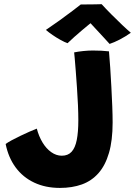

<svg xmlns="http://www.w3.org/2000/svg" viewBox="-20 -889 646 918"><path d="M266.5 9.5Q197.5 9.5 143.8 -15.8Q90 -41 55 -88.2Q20 -135.5 7 -200.5Q16 -207.5 34.8 -217.8Q53.5 -228 76.5 -239Q99.5 -250 121 -259.5Q142.5 -269 156 -274Q165.5 -237.5 183.2 -208Q201 -178.5 225 -161.5Q249 -144.5 275.5 -144.5Q305 -144.5 322.2 -163.2Q339.5 -182 347 -219.8Q354.5 -257.5 354.5 -314.5Q354.5 -345.5 352.8 -386.2Q351 -427 348 -469.8Q345 -512.5 342.2 -549.8Q339.5 -587 337.2 -611Q335 -635 334.5 -638.5Q354 -642.5 378.2 -645Q402.5 -647.5 424 -647.5Q446.5 -647.5 464.8 -646.5Q483 -645.5 501 -643.5Q504 -610.5 507 -565.8Q510 -521 512.5 -473Q515 -425 516.8 -380.8Q518.5 -336.5 518.5 -303.5Q518.5 -217.5 501 -157.8Q483.5 -98 450.8 -61Q418 -24 371.5 -7.2Q325 9.5 266.5 9.5ZM466 -869Q485 -848 512 -820.8Q539 -793.5 565 -769Q591 -744.5 605.5 -732.5Q580.5 -714.5 553 -700.2Q525.5 -686 504 -679Q491 -693.5 476.2 -709.5Q461.5 -725.5 447 -741Q432.5 -756.5 421.8 -768.2Q411 -780 407 -784.5H421Q416 -780.5 402.8 -769.8Q389.5 -759 372 -744.2Q354.5 -729.5 336.2 -713.2Q318 -697 303 -682.5Q289.5 -687 270 -697.8Q250.5 -708.5 231.5 -721.5Q212.5 -734.5 199.5 -746Q229.5 -766 264.5 -791.2Q299.5 -816.5 327.8 -838Q356 -859.5 366 -867.5Q374.5 -867.5 394.2 -867.8Q414 -868 434.8 -868.2Q455.5 -868.5 466 -869Z"/></svg>

Font: Grandstander Thin
Style: Bold
Weight: 700
Version: Version 1.200